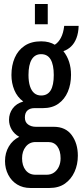

<svg xmlns="http://www.w3.org/2000/svg" viewBox="-20 -745 412 957"><path d="M132 192Q94 192 65.5 174.5Q37 157 21 126Q5 95 5 58Q5 17 24 -15Q43 -47 76 -63Q51 -77 38 -99.5Q25 -122 25 -148Q25 -179 43 -204Q61 -229 96 -239Q66 -261 51.5 -296Q37 -331 37 -371Q37 -419 53.5 -457Q70 -495 103 -517Q136 -539 185 -539Q206 -539 223 -534.5Q240 -530 253 -522Q271 -533 283.5 -556.5Q296 -580 300 -616H372Q371 -581 361 -555Q351 -529 334 -513Q317 -497 296 -490Q315 -466 324.5 -436.5Q334 -407 334 -372Q334 -325 318 -287.5Q302 -250 271 -228Q240 -206 193 -206H151Q130 -206 117 -194.5Q104 -183 104 -159Q104 -136 120 -124.5Q136 -113 159 -113H248Q307 -113 337.5 -71.5Q368 -30 368 31Q368 75 351.5 111.5Q335 148 304 170Q273 192 226 192ZM157 126H212Q234 126 249.5 115Q265 104 273.5 85.5Q282 67 282 44Q282 7 266 -15Q250 -37 221 -37H157Q127 -37 108.5 -14Q90 9 90 44Q90 81 108 103.5Q126 126 157 126ZM185 -269Q217 -269 232.5 -294.5Q248 -320 248 -371Q248 -422 232.5 -448.5Q217 -475 185 -475Q154 -475 138 -448.5Q122 -422 122 -371Q122 -338 129.5 -315Q137 -292 151 -280.5Q165 -269 185 -269ZM154 -624V-725H218V-624Z"/></svg>

Font: Archivo ExtraCondensed Medium
Style: Regular
Weight: 500
Width: 2
Designer: Hector Gatti
Foundry: Omnibus-Type
Version: Version 2.001